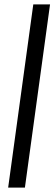

<svg xmlns="http://www.w3.org/2000/svg" viewBox="-20 -851 247 871"><path d="M17 0 131 -831H207L93 0Z"/></svg>

Font: Merriweather 28pt Light
Style: Italic
Weight: 300
Italic angle: -7.8°
Version: Version 2.101